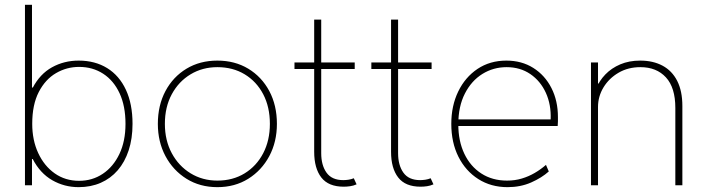

<svg xmlns="http://www.w3.org/2000/svg" viewBox="-20 -772 2943 800"><path d="M84 0V-752H113.3V-407.2H123L107.4 -355.5V-152.3L128.9 -109.4H113.3V0ZM307.6 7.8Q248 7.8 197.5 -21.2Q147 -50.3 116.5 -109.1Q85.9 -168 85.9 -257.8Q85.9 -348.1 116.2 -406Q146.5 -463.9 196.8 -491.7Q247.1 -519.5 307.6 -519.5Q376 -519.5 426.5 -488.3Q477.1 -457 504.6 -397.9Q532.2 -338.9 532.2 -255.9Q532.2 -194.3 516.1 -145.5Q500 -96.7 470.5 -62.5Q440.9 -28.3 399.7 -10.3Q358.4 7.8 307.6 7.8ZM309.6 -18.6Q364.7 -18.6 408.4 -47.9Q452.1 -77.1 477.5 -130.4Q502.9 -183.6 502.9 -255.9Q502.9 -330.1 478.3 -383.3Q453.6 -436.5 409.9 -464.8Q366.2 -493.2 309.6 -493.2Q257.8 -493.2 213.4 -467.3Q168.9 -441.4 141.6 -388.7Q114.3 -335.9 114.3 -255.9Q114.3 -188 139.2 -134.3Q164.1 -80.6 208 -49.6Q252 -18.6 309.6 -18.6Z M885.7 7.8Q813 7.8 757.1 -27.1Q701.2 -62 669.4 -121.6Q637.7 -181.2 637.7 -255.9Q637.7 -333 669.4 -392.6Q701.2 -452.1 757.1 -485.8Q813 -519.5 885.7 -519.5Q958.5 -519.5 1014.4 -485.8Q1070.3 -452.1 1102.1 -392.6Q1133.8 -333 1133.8 -255.9Q1133.8 -181.2 1102.1 -121.6Q1070.3 -62 1014.4 -27.1Q958.5 7.8 885.7 7.8ZM885.7 -19.5Q950.2 -19.5 999.5 -49.8Q1048.8 -80.1 1076.7 -133.5Q1104.5 -187 1104.5 -255.9Q1104.5 -326.2 1076.7 -379.4Q1048.8 -432.6 999.5 -462.4Q950.2 -492.2 885.7 -492.2Q823.7 -492.2 774.2 -462.4Q724.6 -432.6 695.8 -379.4Q667 -326.2 667 -255.9Q667 -187 695.8 -133.5Q724.6 -80.1 774.2 -49.8Q823.7 -19.5 885.7 -19.5Z M1412.1 5.9Q1348.6 5.9 1318.8 -32.5Q1289.1 -70.8 1289.1 -139.6V-690.4H1318.4V-133.8Q1318.4 -83.5 1340.6 -52.5Q1362.8 -21.5 1410.2 -21.5Q1420.4 -21.5 1432.1 -23.2Q1443.8 -24.9 1454.1 -29.3L1465.8 -3.9Q1452.6 2 1439 3.9Q1425.3 5.9 1412.1 5.9ZM1207 -484.4V-511.7H1458V-484.4Z M1732.4 5.9Q1668.9 5.9 1639.2 -32.5Q1609.4 -70.8 1609.4 -139.6V-690.4H1638.7V-133.8Q1638.7 -83.5 1660.9 -52.5Q1683.1 -21.5 1730.5 -21.5Q1740.7 -21.5 1752.4 -23.2Q1764.2 -24.9 1774.4 -29.3L1786.1 -3.9Q1772.9 2 1759.3 3.9Q1745.6 5.9 1732.4 5.9ZM1527.3 -484.4V-511.7H1778.3V-484.4Z M2094.7 7.8Q2025.9 7.8 1972.9 -25.9Q1919.9 -59.6 1890.1 -118.9Q1860.4 -178.2 1860.4 -255.9Q1860.4 -331.1 1889.2 -390.6Q1918 -450.2 1969.7 -484.9Q2021.5 -519.5 2089.8 -519.5Q2153.8 -519.5 2202.1 -489Q2250.5 -458.5 2277.6 -405.3Q2304.7 -352.1 2304.7 -284.2Q2304.7 -275.4 2304.7 -266.4Q2304.7 -257.3 2303.7 -247.1H1883.8V-274.4H2274.4Q2276.9 -335.9 2254.4 -385.3Q2231.9 -434.6 2189.7 -463.4Q2147.5 -492.2 2090.8 -492.2Q2035.6 -492.2 1990 -463.9Q1944.3 -435.5 1917 -382.1Q1889.6 -328.6 1889.6 -253.9Q1889.6 -184.1 1914.8 -131.3Q1939.9 -78.6 1985.6 -49.1Q2031.2 -19.5 2092.8 -19.5Q2125.5 -19.5 2154.1 -28.1Q2182.6 -36.6 2207.8 -51.3Q2232.9 -65.9 2254.9 -85L2266.6 -57.6Q2237.3 -31.2 2193.1 -11.7Q2148.9 7.8 2094.7 7.8Z M2442.4 0V-511.7H2471.7V-423.8H2485.4L2463.9 -402.3Q2476.6 -435.1 2502.2 -461.7Q2527.8 -488.3 2564.5 -503.9Q2601.1 -519.5 2647.5 -519.5Q2701.2 -519.5 2740.7 -498.3Q2780.3 -477.1 2801.8 -434.8Q2823.2 -392.6 2823.2 -330.1V0H2793.9V-322.3Q2793.9 -407.2 2754.6 -449.7Q2715.3 -492.2 2648.4 -492.2Q2597.2 -492.2 2557.4 -469Q2517.6 -445.8 2494.6 -408Q2471.7 -370.1 2471.7 -326.2V0Z"/></svg>

Font: Reddit Sans ExtraLight
Style: Regular
Weight: 250
Designer: Stephen Hutchings
Foundry: Reddit
Version: Version 1.014